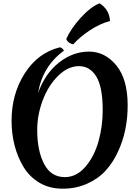

<svg xmlns="http://www.w3.org/2000/svg" viewBox="-20 -1116 842 1161"><path d="M205 -330Q205 -205 246.5 -125Q288 -45 372 -45Q442 -45 495.5 -106.5Q549 -168 575 -259Q601 -350 601 -450Q601 -590 562.5 -653Q524 -716 457.5 -716Q391 -716 331.5 -657.5Q272 -599 238.5 -510Q205 -421 205 -330ZM122 -107Q50 -227 50 -387Q50 -547 129.5 -672Q209 -797 342 -830Q350 -828 357.5 -822Q365 -816 366 -809Q237 -715 210 -553Q252 -671 336.5 -737.5Q421 -804 518 -804Q615 -804 683.5 -720.5Q752 -637 752 -479Q752 -324 694 -200Q664 -134 619 -84.5Q574 -35 506.5 -5Q439 25 359 25Q279 25 218.5 -11Q158 -47 122 -107ZM381 -881Q408 -942 467 -1007.5Q526 -1073 582 -1096Q642 -1058 645 -989Q582 -972 521.5 -931.5Q461 -891 423 -848Q407 -851 395 -860.5Q383 -870 381 -881Z"/></svg>

Font: Merienda One
Style: Regular
Weight: 400
Designer: Eduardo Rodriguez Tunni
Foundry: Eduardo Rodriguez Tunni
Version: Version 1.001